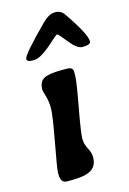

<svg xmlns="http://www.w3.org/2000/svg" viewBox="-113 -788 566 842"><g transform="rotate(-15 170.0 -367.0)"><path d="M83.5 -553.7H75.7Q49.8 -553.7 49.8 -566.9Q49.8 -585.4 166 -701.7Q196.8 -732.4 222.2 -732.4H226.1Q251 -732.4 265.6 -710.9Q339.8 -603.5 339.8 -569.8Q339.8 -554.2 302.2 -554.2Q277.8 -554.2 245.6 -595.2Q213.4 -636.2 208.5 -636.2Q203.6 -636.2 182.6 -616.7Q114.7 -553.7 83.5 -553.7ZM238.3 -460V-441.4Q238.3 -416 217.5 -304Q196.8 -191.9 196.8 -166.7Q196.8 -141.6 209.2 -118.7Q221.7 -95.7 221.7 -75.7Q221.7 -37.6 194.8 -20Q168 -2.4 103.5 -2.4H83.5Q55.2 -2.4 55.2 -43.5V-49.8L55.7 -55.7Q55.7 -67.4 77.1 -183.6Q98.6 -299.8 98.6 -331.1Q98.6 -362.3 90.8 -387.5Q83 -412.6 83 -418.5Q83 -454.1 105.7 -467Q128.4 -480 185.1 -480H210.4Q238.3 -480 238.3 -460Z"/></g></svg>

Font: Averia Libre
Style: Bold Italic
Weight: 700
Italic angle: -6.90001°
Version: Version 1.002